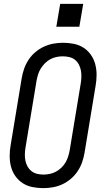

<svg xmlns="http://www.w3.org/2000/svg" viewBox="-20 -964 540 992"><path d="M204 8Q175 8 147.5 2.5Q120 -3 97.5 -17.5Q75 -32 59.5 -54Q44 -76 37 -102.5Q30 -129 30 -157.5Q30 -186 35 -214L92 -559Q96 -584 104.5 -608.5Q113 -633 127.5 -655Q142 -677 162.5 -694.5Q183 -712 207 -723Q231 -734 256 -738.5Q281 -743 305 -743Q334 -743 361.5 -737.5Q389 -732 411.5 -717.5Q434 -703 449.5 -681Q465 -659 472 -632.5Q479 -606 479 -577.5Q479 -549 474 -521L417 -176Q413 -151 404.5 -126.5Q396 -102 381.5 -80Q367 -58 346.5 -40.5Q326 -23 302.5 -12Q279 -1 253.5 3.5Q228 8 204 8ZM205 -62Q221 -62 237.5 -65.5Q254 -69 269 -77Q284 -85 297 -97.5Q310 -110 318.5 -124.5Q327 -139 332 -155Q337 -171 340 -187L397 -532Q400 -549 400.5 -566.5Q401 -584 398 -600Q395 -616 387.5 -630.5Q380 -645 367.5 -655Q355 -665 338.5 -669Q322 -673 304 -673Q288 -673 271.5 -669.5Q255 -666 240 -658Q225 -650 212.5 -637.5Q200 -625 191 -610.5Q182 -596 177 -580Q172 -564 169 -548L112 -203Q109 -186 108.5 -168.5Q108 -151 111 -135Q114 -119 122 -104.5Q130 -90 142.5 -80Q155 -70 171 -66Q187 -62 205 -62ZM271 -826 291 -944H410L390 -826Z"/></svg>

Font: Iosevka SS04 Oblique
Style: Regular
Weight: 400
Italic angle: -9°
Monospace: yes
Designer: Belleve Invis
Foundry: Belleve Invis
Version: Version 19.0.0; ttfautohint (v1.8.4)